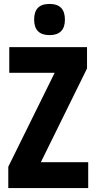

<svg xmlns="http://www.w3.org/2000/svg" viewBox="-20 -953 488 973"><path d="M231 -933C177 -933 153 -906 153 -853C153 -801 180 -775 231 -775C282 -775 309 -801 309 -853C309 -905 285 -933 231 -933ZM427 0V-131H187L421 -606V-714H27V-584H257L22 -108V0Z"/></svg>

Font: Noto Sans Myanmar ExtraCondensed ExtraBold
Style: Regular
Weight: 800
Width: 2
Designer: Monotype Design Team
Foundry: Monotype Imaging Inc.
Version: Version 2.107